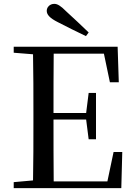

<svg xmlns="http://www.w3.org/2000/svg" viewBox="-20 -974 696 994"><path d="M439 -806C401 -843 361 -880 325 -913C294 -944 278 -954 261 -954C238 -954 222 -937 222 -918C222 -899 236 -881 280 -859C327 -835 376 -810 425 -787ZM549 -548H595L589 -732H51V-701L151 -693C153 -593 153 -493 153 -392V-339C153 -239 153 -138 151 -40L51 -31V0H608L613 -187H568L536 -35H258C257 -136 257 -238 257 -355H426L439 -253H477V-493H439L426 -389H257C257 -497 257 -598 258 -696H518Z"/></svg>

Font: Noto Serif CJK SC Medium
Style: Regular
Weight: 500
Designer: Ryoko NISHIZUKA 西塚涼子 (kana & ideographs); Frank Grießhammer (Latin, Greek & Cyrillic); Wenlong ZHANG 张文龙 (bopomofo); San
Foundry: Adobe
Version: Version 2.001;hotconv 1.1.0;makeotfexe 2.6.0